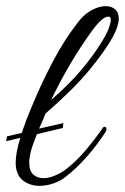

<svg xmlns="http://www.w3.org/2000/svg" viewBox="-34 -587 406 624"><path d="M94 17Q63 17 40 -1Q17 -19 17 -59Q17 -90 32 -139L-14 -128L-11 -144L37 -155Q49 -193 69 -240Q99 -313 137 -385.5Q175 -458 222 -518Q241 -542 265 -554.5Q289 -567 309 -567Q328 -567 340 -557Q352 -547 352 -526Q352 -515 347 -499.5Q342 -484 331 -464Q307 -421 256.5 -359.5Q206 -298 114 -218Q109 -205 103.5 -192.5Q98 -180 93 -169L172 -187L170 -171L86 -151Q78 -131 71.5 -112.5Q65 -94 63 -79Q62 -74 61.5 -69Q61 -64 61 -59Q61 -31 74.5 -19.5Q88 -8 107 -8Q124 -8 143.5 -16Q163 -24 178 -35Q210 -59 241.5 -95.5Q273 -132 299 -170Q302 -175 306 -175Q312 -175 312 -167Q312 -163 309 -158Q281 -115 247.5 -77Q214 -39 179 -12Q161 2 138.5 9.5Q116 17 94 17ZM132 -262Q190 -312 230 -359.5Q270 -407 296 -450Q313 -477 319.5 -495Q326 -513 326 -522Q326 -533 318 -533Q299 -533 265 -487Q225 -431 193.5 -377.5Q162 -324 132 -262Z"/></svg>

Font: Gwendolyn
Style: Bold
Weight: 700
Designer: Robert E. Leuschke
Foundry: Robert E. Leuschke
Version: Version 1.010; ttfautohint (v1.8.3)